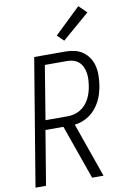

<svg xmlns="http://www.w3.org/2000/svg" viewBox="-104 -1036 708 1095"><g transform="rotate(-10 250.0 -488.5)"><path d="M10 0 132 -735H313Q341 -735 367.5 -728.5Q394 -722 415 -706.5Q436 -691 450 -668.5Q464 -646 470 -619.5Q476 -593 475 -565Q474 -537 470 -509Q466 -487 459.5 -464.5Q453 -442 442 -421Q431 -400 415.5 -381Q400 -362 380 -348Q360 -334 337.5 -325.5Q315 -317 293 -315L404 0H338L227 -314H123L71 0ZM133 -369H262Q280 -369 298.5 -373.5Q317 -378 334 -388Q351 -398 364.5 -413Q378 -428 387 -445.5Q396 -463 401.5 -481Q407 -499 410 -518Q413 -537 414 -556Q415 -575 412 -593.5Q409 -612 401.5 -628.5Q394 -645 381 -657Q368 -669 350 -674.5Q332 -680 313 -680H184ZM317 -797 280 -833 430 -977 475 -933Z"/></g></svg>

Font: Iosevka SS04 Light
Style: Italic
Weight: 300
Italic angle: -9°
Monospace: yes
Designer: Belleve Invis
Foundry: Belleve Invis
Version: Version 19.0.0; ttfautohint (v1.8.4)